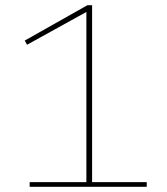

<svg xmlns="http://www.w3.org/2000/svg" viewBox="-20 -718 640 738"><path d="M94 -18H312V-672L84 -546L75 -562L316 -698H334V-18H544V0H94Z"/></svg>

Font: IBM Plex Serif Thin
Style: Regular
Weight: 100
Designer: Mike Abbink, Paul van der Laan, Pieter van Rosmalen
Foundry: Bold Monday
Version: Version 3.001